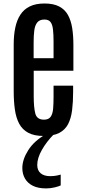

<svg xmlns="http://www.w3.org/2000/svg" viewBox="-20 -761 483 1087"><path d="M227.1 8.8Q173.3 8.8 139.9 -9.3Q106.4 -27.3 88.6 -60.8Q70.8 -94.2 64.2 -141.1Q57.6 -188 57.6 -245.1V-510.3Q57.6 -561.5 66.4 -604Q75.2 -646.5 95 -677.2Q114.7 -708 148.4 -724.6Q182.1 -741.2 231.9 -741.2Q282.7 -741.2 314.9 -724.4Q347.2 -707.5 364.5 -676.5Q381.8 -645.5 388.7 -602.3Q395.5 -559.1 395.5 -506.3V-360.4H170.9V-215.3Q170.9 -152.8 179.9 -118.2Q189 -83.5 229 -83.5Q255.4 -83.5 266.8 -99.9Q278.3 -116.2 280.8 -145.8Q283.2 -175.3 283.2 -214.4V-275.9H394V-241.2Q394 -183.6 388.2 -137.2Q382.3 -90.8 365.5 -58.3Q348.6 -25.9 315.4 -8.5Q282.2 8.8 227.1 8.8ZM170.4 -431.6H283.2V-525.4Q283.2 -565.9 280 -594Q276.9 -622.1 266.1 -636.2Q255.4 -650.4 231.4 -650.4Q204.1 -650.4 190.9 -633.8Q177.7 -617.2 174.1 -588.4Q170.4 -559.6 170.4 -522ZM241.2 305.7Q196.3 305.7 166.5 291Q136.7 276.4 121.6 250.2Q106.4 224.1 106.4 190.4Q106.4 142.1 139.9 89.4Q173.3 36.6 238.3 0H284.2Q243.7 41 217.3 87.4Q190.9 133.8 190.9 172.9Q190.9 203.6 210.2 220Q229.5 236.3 264.2 236.3Q286.6 236.3 303.7 232.4Q320.8 228.5 323.7 227.5V288.6Q315.4 293.5 290.8 299.6Q266.1 305.7 241.2 305.7Z"/></svg>

Font: Antonio SemiBold
Style: Regular
Weight: 600
Designer: Vernon Adams
Foundry: Vernon Adams
Version: Version 1.002